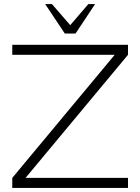

<svg xmlns="http://www.w3.org/2000/svg" viewBox="-20 -919 686 939"><path d="M40 0V-49L541 -651H40V-700H606V-651L105 -49H606V0ZM297 -755 201 -899H234L323.5 -796L412 -899H445L349.5 -755Z"/></svg>

Font: Urbanist ExtraLight
Style: Regular
Weight: 200
Designer: Corey Hu
Foundry: Corey Hu
Version: Version 1.330; ttfautohint (v1.8.4.7-5d5b)